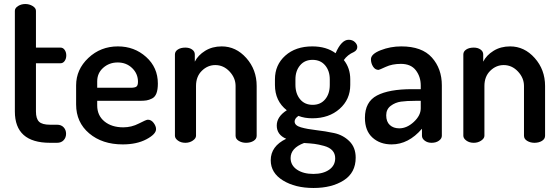

<svg xmlns="http://www.w3.org/2000/svg" viewBox="-20 -711 2785 956"><path d="M54 -156V-657Q54 -671 70 -681Q86 -691 106 -691Q126 -691 142.5 -681Q159 -671 159 -657V-474H281Q294 -474 302 -462.5Q310 -451 310 -435Q310 -419 302 -407.5Q294 -396 281 -396H159V-156Q159 -120 174.5 -105Q190 -90 229 -90H264Q285 -90 297 -77Q309 -64 309 -45Q309 -26 297 -13Q285 0 264 0H229Q54 0 54 -156Z M359 -191V-286Q359 -365 420 -422.5Q481 -480 567 -480Q649 -480 707.5 -427.5Q766 -375 766 -295Q766 -265 759 -246.5Q752 -228 737 -220.5Q722 -213 709 -211Q696 -209 675 -209H464V-186Q464 -136 500 -106.5Q536 -77 594 -77Q635 -77 671.5 -96Q708 -115 716 -115Q733 -115 745 -99Q757 -83 757 -68Q757 -43 709 -17.5Q661 8 591 8Q489 8 424 -47Q359 -102 359 -191ZM464 -274H630Q652 -274 659.5 -280Q667 -286 667 -304Q667 -344 638 -372Q609 -400 566 -400Q524 -400 494 -373.5Q464 -347 464 -306Z M851 -35V-440Q851 -455 865.5 -464.5Q880 -474 903 -474Q923 -474 936.5 -464.5Q950 -455 950 -440V-404Q966 -436 1001.5 -458Q1037 -480 1084 -480Q1155 -480 1206.5 -422Q1258 -364 1258 -283V-35Q1258 -19 1242.5 -9.5Q1227 0 1205 0Q1185 0 1169 -9.5Q1153 -19 1153 -35V-283Q1153 -323 1123 -355Q1093 -387 1052 -387Q1014 -387 985 -358.5Q956 -330 956 -283V-35Q956 -22 940 -11Q924 0 903 0Q881 0 866 -11Q851 -22 851 -35Z M1328 87Q1328 17 1405 -20Q1358 -40 1358 -86Q1358 -130 1408 -162Q1349 -208 1349 -288V-316Q1349 -388 1400.5 -434Q1452 -480 1535 -480Q1605 -480 1651 -446Q1680 -513 1716 -513Q1735 -513 1747 -501.5Q1759 -490 1759 -477Q1759 -461 1742 -452Q1710 -438 1692 -412Q1724 -372 1724 -316V-288Q1724 -216 1671 -169Q1618 -122 1535 -122Q1496 -122 1466 -134Q1447 -121 1447 -106Q1447 -86 1478.5 -77Q1510 -68 1554.5 -63Q1599 -58 1643.5 -48.5Q1688 -39 1719.5 -8Q1751 23 1751 74Q1751 149 1691.5 187Q1632 225 1541 225Q1450 225 1389 187.5Q1328 150 1328 87ZM1427 76Q1427 112 1458.5 133.5Q1490 155 1540 155Q1589 155 1619 134Q1649 113 1649 77Q1649 54 1635 38.5Q1621 23 1593.5 15.5Q1566 8 1546.5 5.5Q1527 3 1494 1Q1427 26 1427 76ZM1451 -289Q1451 -245 1474 -217Q1497 -189 1537 -189Q1576 -189 1599 -216.5Q1622 -244 1622 -288V-316Q1622 -358 1599 -385.5Q1576 -413 1536 -413Q1497 -413 1474 -385.5Q1451 -358 1451 -316Z M1797 -124Q1797 -204 1857 -235.5Q1917 -267 2031 -267H2075V-285Q2075 -329 2050.5 -361Q2026 -393 1976 -393Q1933 -393 1900.5 -378Q1868 -363 1865 -363Q1848 -363 1837.5 -379.5Q1827 -396 1827 -416Q1827 -442 1875.5 -461Q1924 -480 1978 -480Q2081 -480 2130.5 -424.5Q2180 -369 2180 -286V-35Q2180 -21 2165.5 -10.5Q2151 0 2129 0Q2109 0 2095 -10.5Q2081 -21 2081 -35V-70Q2014 8 1930 8Q1872 8 1834.5 -26Q1797 -60 1797 -124ZM1903 -137Q1903 -105 1921 -88.5Q1939 -72 1968 -72Q2006 -72 2040.5 -104Q2075 -136 2075 -172V-209H2050Q2005 -209 1976.5 -205Q1948 -201 1925.5 -184Q1903 -167 1903 -137Z M2287 -35V-440Q2287 -455 2301.5 -464.5Q2316 -474 2339 -474Q2359 -474 2372.5 -464.5Q2386 -455 2386 -440V-404Q2402 -436 2437.5 -458Q2473 -480 2520 -480Q2591 -480 2642.5 -422Q2694 -364 2694 -283V-35Q2694 -19 2678.5 -9.5Q2663 0 2641 0Q2621 0 2605 -9.5Q2589 -19 2589 -35V-283Q2589 -323 2559 -355Q2529 -387 2488 -387Q2450 -387 2421 -358.5Q2392 -330 2392 -283V-35Q2392 -22 2376 -11Q2360 0 2339 0Q2317 0 2302 -11Q2287 -22 2287 -35Z"/></svg>

Font: TerminalDosisSemiBold
Style: Bold
Weight: 600
Designer: EdgarTolentino, PabloImpallari, IginoMarini
Foundry: EdgarTolentino, PabloImpallari, IginoMarini
Version: Version 1.006